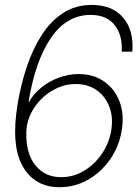

<svg xmlns="http://www.w3.org/2000/svg" viewBox="-20 -758 569 788"><path d="M224.1 10.3Q122.1 10.3 73.2 -75.7Q24.4 -161.6 52.2 -330.6Q65.4 -410.2 89.8 -483.4Q114.3 -556.6 151.1 -614Q188 -671.4 239 -704.6Q290 -737.8 356.4 -737.8Q442.4 -737.8 486.3 -684.6Q530.3 -631.3 522.9 -545.9H479.5Q483.4 -613.3 450.7 -655Q418 -696.8 351.6 -696.8Q253.9 -696.8 189.2 -602.5Q124.5 -508.3 97.2 -339.8H99.1Q118.2 -373.5 150.4 -399.4Q182.6 -425.3 222.4 -439.7Q262.2 -454.1 303.2 -454.1Q363.3 -454.1 407 -423.8Q450.7 -393.6 470.7 -341.1Q490.7 -288.6 479.5 -222.7Q469.2 -158.2 433.1 -105.5Q397 -52.7 342.8 -21.2Q288.6 10.3 224.1 10.3ZM231 -30.8Q280.8 -30.8 324.2 -56.6Q367.7 -82.5 397.7 -126.2Q427.7 -169.9 436.5 -222.7Q445.3 -276.4 429 -319.3Q412.6 -362.3 377 -387.7Q341.3 -413.1 291.5 -413.1Q239.7 -413.1 193.8 -385.7Q147.9 -358.4 118.9 -313.5Q89.8 -268.6 87.9 -215.3Q85.9 -128.4 125.2 -79.6Q164.6 -30.8 231 -30.8Z"/></svg>

Font: Inter Display Extra Light
Style: Italic
Weight: 200
Italic angle: -9.39999°
Designer: Rasmus Andersson
Foundry: rsms
Version: Version 4.000;git-4fc901f